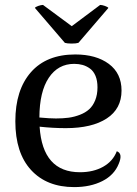

<svg xmlns="http://www.w3.org/2000/svg" viewBox="-20 -743 554 776"><path d="M296.9 -569.8Q287.6 -566.9 269.5 -566.9Q251.5 -566.9 242.2 -569.8L121.1 -710.9Q122.6 -714.8 134.5 -719Q146.5 -723.1 153.8 -723.1L270 -637.2L384.8 -723.1Q392.1 -723.1 404.1 -719Q416 -714.8 418 -710.9ZM452.1 -131.8Q477.5 -122.6 460 -81.1Q441.9 -35.6 393.8 -11.2Q345.7 13.2 279.8 13.2Q168.9 13.2 105.5 -55.9Q42 -125 42 -252.9Q42 -379.4 105 -451.2Q168 -522.9 284.2 -522.9Q368.2 -522.9 419.7 -484.9Q471.2 -446.8 471.2 -377Q471.2 -303.2 411.4 -264.2Q351.6 -225.1 246.1 -225.1Q192.9 -225.1 140.1 -231Q151.9 -46.9 303.2 -46.9Q357.4 -46.9 397 -69.1Q436.5 -91.3 452.1 -131.8ZM279.8 -484.9Q214.8 -484.9 177.2 -428.7Q139.6 -372.6 139.2 -268.1Q181.2 -264.2 206.1 -264.2Q234.4 -264.2 257.6 -267.3Q280.8 -270.5 303 -279.1Q325.2 -287.6 340.3 -301.3Q355.5 -314.9 364.7 -337.6Q374 -360.4 374 -390.1Q374 -417 366 -436.3Q357.9 -455.6 343.8 -465.8Q329.6 -476.1 314 -480.5Q298.3 -484.9 279.8 -484.9Z"/></svg>

Font: Arima Madurai Medium
Style: Regular
Weight: 500
Designer: Joana Correia and Natanael Gama
Foundry: NDISCOVER
Version: Version 1.019;PS 001.019;hotconv 1.0.88;makeotf.lib2.5.64775